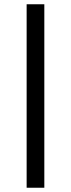

<svg xmlns="http://www.w3.org/2000/svg" viewBox="-20 -715 335 901"><path d="M105 166V-695H188V166Z"/></svg>

Font: Coval
Style: Light
Weight: 300
Foundry: Context Ltd
Version: Version 001.000